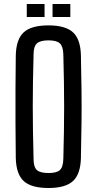

<svg xmlns="http://www.w3.org/2000/svg" viewBox="-20 -934 484 961"><path d="M223 7Q137 7 99 -27.5Q61 -62 59 -143Q58 -240 57.5 -321Q57 -402 57.5 -482.5Q58 -563 59 -657Q61 -738 99 -772.5Q137 -807 223 -807Q307 -807 345 -772.5Q383 -738 385 -657Q387 -562 388 -482Q389 -402 388 -321Q387 -240 385 -143Q383 -62 345 -27.5Q307 7 223 7ZM223 -68Q264 -68 280 -83Q296 -98 297 -139Q299 -213 300 -276.5Q301 -340 301 -400Q301 -460 300 -523Q299 -586 297 -661Q296 -701 280 -716.5Q264 -732 223 -732Q181 -732 164.5 -716.5Q148 -701 148 -661Q146 -588 145 -525Q144 -462 144 -402.5Q144 -343 145 -279Q146 -215 148 -139Q148 -98 164.5 -83Q181 -68 223 -68ZM243 -849V-914H332V-849ZM114 -849V-914H203V-849Z"/></svg>

Font: Big Shoulders Text Medium
Style: Regular
Weight: 500
Designer: Patric King
Foundry: XO Type Co
Version: Version 1.000; ttfautohint (v1.8.2)